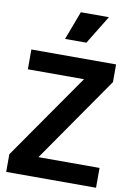

<svg xmlns="http://www.w3.org/2000/svg" viewBox="-107 -1080 785 1145"><g transform="rotate(10 285.5 -507.5)"><path d="M351 -842 457 -1015H287L222 -842ZM558 0V-120H188L548 -638V-745H35V-625H375L14 -107V0Z"/></g></svg>

Font: Plus Jakarta Sans
Style: Bold
Weight: 700
Designer: Gumpita Rahayu
Foundry: Tokotype
Version: Version 2.071;gftools[0.9.30]